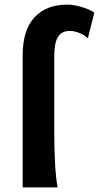

<svg xmlns="http://www.w3.org/2000/svg" viewBox="-20 -811 428 831"><path d="M388.2 -756.8 360.4 -645.5Q344.7 -660.2 322.5 -668.7Q300.3 -677.2 282.2 -677.2Q247.1 -677.2 231 -651.4Q214.8 -625.5 214.8 -565.9V-241.2Q214.8 -170.4 218.3 -104.5Q221.7 -38.6 229.5 0H78.1Q78.1 0 78.1 -28.8Q78.1 -57.6 78.1 -105.7Q78.1 -153.8 78.1 -211.9Q78.1 -270 78.1 -329.6Q78.1 -389.2 78.1 -440.7Q78.1 -492.2 78.1 -527.3Q78.1 -562.5 78.1 -571.3Q78.1 -681.2 129.4 -736.1Q180.7 -791 271 -791Q298.3 -791 332.5 -781Q366.7 -771 388.2 -756.8Z"/></svg>

Font: Andika
Style: Bold
Weight: 700
Designer: Victor Gaultney, Annie Olsen, Julie Remington, Don Collingsworth, Eric Hays, Becca Hirsbrunner
Foundry: SIL International
Version: Version 6.101